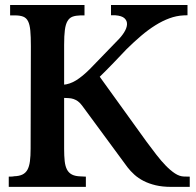

<svg xmlns="http://www.w3.org/2000/svg" viewBox="-20 -730 767 750"><path d="M227.1 -398.9Q252.4 -400.9 277.1 -416Q301.8 -431.2 331.1 -460.4L437.5 -570.3Q453.6 -585.9 464.4 -602.8Q475.1 -619.6 476.1 -634Q477.1 -648.4 466.6 -658.4Q456.1 -668.5 429.7 -670.4H413.6V-710.4H712.4V-670.4L696.8 -669.9Q668.9 -668.5 641.6 -658.4Q614.3 -648.4 586.7 -631.1Q559.1 -613.8 531.2 -590.1Q503.4 -566.4 474.6 -538.1Q468.8 -532.2 454.8 -517.3Q440.9 -502.4 424.6 -485.6Q408.2 -468.8 393.1 -453.4Q377.9 -438 369.6 -430.2L552.2 -176.8Q571.8 -150.4 590.6 -126Q609.4 -101.6 627.7 -82.8Q646 -64 663.6 -52.5Q681.2 -41 698.2 -40.5L721.2 -40V0H648.9Q614.7 0 588.1 -6.3Q561.5 -12.7 541 -23.2Q520.5 -33.7 505.1 -47.6Q489.7 -61.5 478 -76.7L300.8 -317.4Q292.5 -328.6 284.2 -334.5Q275.9 -340.3 267.1 -343.3Q258.3 -346.2 248.5 -346.7Q238.8 -347.2 227.1 -347.7ZM19.5 -710.4H310.1V-669.9H294.4Q275.4 -669.4 263.2 -664.8Q251 -660.2 243.7 -647.7Q236.3 -635.3 233.4 -613Q230.5 -590.8 230.5 -554.7V-148.4Q230.5 -120.6 232.7 -100.6Q234.9 -80.6 241.7 -67.6Q248.5 -54.7 261.2 -48.1Q273.9 -41.5 294.9 -41Q298.3 -40.5 304.9 -40.5Q311.5 -40.5 315.4 -40V0H14.2V-40Q18.6 -40 25.4 -40.3Q32.2 -40.5 34.7 -41.5Q54.7 -42 67.4 -48.1Q80.1 -54.2 87.2 -66.9Q94.2 -79.6 96.9 -99.9Q99.6 -120.1 99.6 -148.9L100.6 -550.3Q100.6 -587.4 98.4 -610.6Q96.2 -633.8 89.6 -647Q83 -660.2 70.6 -665Q58.1 -669.9 38.1 -669.9H19.5Z"/></svg>

Font: Varendra
Style: Regular
Weight: 700
Designer: Jacob Thomas
Foundry: Bangla Type Foundry
Version: Version 1.008